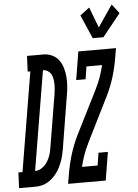

<svg xmlns="http://www.w3.org/2000/svg" viewBox="-120 -1029 773 1077"><g transform="rotate(-5 266.5 -490.5)"><path d="M-57 0 -53 -88H-30L63 -647H48L52 -735H83H148Q174 -734 196.5 -722.5Q219 -711 232.5 -691.5Q246 -672 253 -647.5Q260 -623 262 -597.5Q264 -572 262 -545.5Q260 -519 255 -493L207 -199Q204 -181 200 -164Q196 -147 190 -130.5Q184 -114 176 -97.5Q168 -81 157 -66Q146 -51 132.5 -38.5Q119 -26 103.5 -17Q88 -8 70.5 -4Q53 0 36 0ZM41 -88Q62 -88 80.5 -101Q99 -114 111 -133Q123 -152 129 -172Q135 -192 138 -213L187 -508Q189 -522 190.5 -537Q192 -552 191.5 -566.5Q191 -581 188.5 -595Q186 -609 179.5 -620.5Q173 -632 161 -639.5Q149 -647 135 -647H134ZM428 -802 370 -935 423 -975 467 -859 550 -981 590 -929 488 -802ZM219 0 229 -58Q238 -111 254 -163Q270 -215 294 -265L421 -518Q421 -518 421 -518Q421 -518 421 -518V-519Q437 -550 448 -582Q459 -614 467 -647H379L368 -576H315L341 -735H553L543 -677Q534 -624 518 -572Q502 -520 477 -470L351 -217Q351 -217 351 -217Q351 -217 351 -217V-216Q335 -185 324 -153Q313 -121 305 -88H393L404 -159H457L431 0Z"/></g></svg>

Font: Iosevka Curly Slab SmBdObl
Style: Regular
Weight: 600
Italic angle: -9°
Monospace: yes
Designer: Belleve Invis
Foundry: Belleve Invis
Version: Version 11.0.0; ttfautohint (v1.8.3)